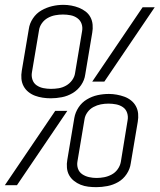

<svg xmlns="http://www.w3.org/2000/svg" viewBox="-25 -765 659 793"><path d="M185 -359Q168 -359 151.5 -361.5Q135 -364 120 -369.5Q105 -375 92.5 -385Q80 -395 72.5 -409Q65 -423 63.5 -439.5Q62 -456 65 -473L94 -645Q97 -668 111 -689Q125 -710 146 -722Q167 -734 190 -739.5Q213 -745 237 -745Q253 -745 269.5 -742Q286 -739 301 -733Q316 -727 328.5 -717.5Q341 -708 348.5 -694Q356 -680 357.5 -663Q359 -646 356 -630L327 -457Q324 -434 310 -413.5Q296 -393 275 -380.5Q254 -368 230.5 -363.5Q207 -359 185 -359ZM356 -428 564 -735H614L406 -428ZM185 -398Q185 -398 185 -398Q185 -398 186 -398Q201 -398 217 -400.5Q233 -403 248 -411.5Q263 -420 273 -434Q283 -448 285 -463L314 -636Q317 -652 312 -666.5Q307 -681 294.5 -690Q282 -699 266.5 -702Q251 -705 235 -705Q235 -705 235 -705Q235 -705 235 -705Q219 -705 203 -702Q187 -699 172.5 -691Q158 -683 148 -669Q138 -655 136 -639L107 -467Q104 -451 109 -436Q114 -421 126.5 -412.5Q139 -404 154.5 -401Q170 -398 185 -398ZM373 8Q356 8 339.5 6Q323 4 308 -2Q293 -8 280.5 -18Q268 -28 260.5 -41.5Q253 -55 251.5 -72Q250 -89 253 -105L282 -278Q286 -301 299.5 -321.5Q313 -342 334 -354.5Q355 -367 378 -372Q401 -377 425 -377Q441 -377 457.5 -374Q474 -371 489 -365.5Q504 -360 516.5 -350Q529 -340 536.5 -326Q544 -312 545.5 -295.5Q547 -279 544 -262L515 -90Q512 -67 498 -46Q484 -25 463 -13Q442 -1 418.5 3.5Q395 8 373 8ZM373 -30Q373 -30 373 -30Q373 -30 374 -30Q389 -30 405 -33Q421 -36 436 -44Q451 -52 461 -66Q471 -80 474 -96L502 -268Q505 -284 500 -299Q495 -314 482.5 -322.5Q470 -331 454.5 -334Q439 -337 423 -337Q423 -337 423 -337Q423 -337 423 -337Q407 -337 391.5 -334Q376 -331 361 -323Q346 -315 336 -301Q326 -287 324 -272L295 -99Q292 -83 297 -68.5Q302 -54 314.5 -45.5Q327 -37 342.5 -33.5Q358 -30 373 -30ZM-5 0 203 -307H253L45 0Z"/></svg>

Font: Iosevka Curly Slab XLtEx
Style: Italic
Weight: 200
Width: 7
Italic angle: -9°
Monospace: yes
Designer: Belleve Invis
Foundry: Belleve Invis
Version: Version 11.1.0; ttfautohint (v1.8.3)